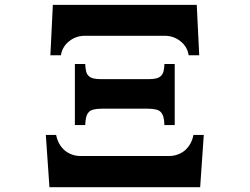

<svg xmlns="http://www.w3.org/2000/svg" viewBox="-20 -780 1040 800"><path d="M200.2 -759.8H799.8L810.1 -549.8H766.1Q763.2 -568.8 753.9 -583.7Q744.6 -598.6 731 -608.9Q703.1 -630.9 666 -630.9H334Q296.9 -630.9 269 -608.9Q255.4 -598.6 246.1 -583.7Q236.8 -568.8 233.9 -549.8H189.9ZM335 -513.2Q335.9 -496.1 338.6 -483.9Q341.3 -471.7 349.1 -463.9Q356.4 -456.5 368.7 -453.4Q380.9 -450.2 400.9 -450.2H599.1Q619.1 -450.2 631.3 -453.4Q643.6 -456.5 650.9 -463.9Q658.7 -471.7 661.6 -483.9Q664.6 -496.1 665 -513.2H708V-258.8H665Q664.6 -278.8 661.1 -291.7Q657.7 -304.7 649.9 -313Q637.7 -327.1 596.2 -327.1H403.8Q362.3 -327.1 350.1 -313Q342.3 -304.7 339.1 -291.7Q335.9 -278.8 335 -258.8H292V-513.2ZM213.9 -217.8Q221.7 -178.2 249 -153.8Q261.7 -143.1 278.8 -136.5Q295.9 -129.9 316.9 -129.9H683.1Q704.1 -129.9 721.2 -136.5Q738.3 -143.1 751 -153.8Q778.3 -178.2 786.1 -217.8H829.1L814 0H186L170.9 -217.8Z"/></svg>

Font: BIZ UDPMincho
Style: Bold
Weight: 700
Designer: TypeBank Co., Ltd.
Foundry: Morisawa Inc.
Version: Version 1.06